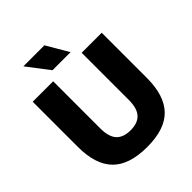

<svg xmlns="http://www.w3.org/2000/svg" viewBox="-256 -1107 1274 1274"><g transform="rotate(-45 381.0 -470.0)"><path d="M57 -316V-740H249V-298Q249 -219 282.2 -182.8Q315.5 -146.5 383 -146.5Q450.5 -146.5 483.5 -182.8Q516.5 -219 516.5 -298V-740H704.5V-316Q704.5 -151 626.5 -70.5Q548.5 10 383 10Q215 10 136 -70.2Q57 -150.5 57 -316ZM298 -795 179.5 -950H376.5L467.5 -795Z"/></g></svg>

Font: Encode Sans ExtraBold
Style: Regular
Weight: 800
Designer: Multiple Designers
Foundry: Impallari Type
Version: Version 2.000